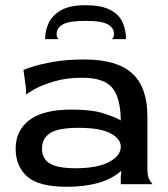

<svg xmlns="http://www.w3.org/2000/svg" viewBox="-20 -706 645 736"><path d="M237 10Q128 10 84 -29.5Q40 -69 40 -136Q40 -206 93 -246Q146 -286 255 -286Q333 -286 380 -270.5Q427 -255 443 -244Q442 -333 409.5 -370.5Q377 -408 295 -408Q236 -408 189.5 -394.5Q143 -381 115 -365.5Q87 -350 80 -343V-363L70 -438Q79 -442 109 -451.5Q139 -461 188 -469.5Q237 -478 303 -478Q429 -478 487 -424.5Q545 -371 545 -260V-60Q545 -32 551.5 -19.5Q558 -7 565 0H443V-30L445 -49L443 -50Q410 -20 357 -5Q304 10 237 10ZM270 -61Q351 -61 397 -84.5Q443 -108 443 -144Q443 -174 403.5 -195Q364 -216 281 -216Q204 -216 172.5 -196Q141 -176 141 -136Q141 -97 171.5 -79Q202 -61 270 -61ZM308 -686Q368 -686 402 -668.5Q436 -651 449.5 -621.5Q463 -592 463 -556H407Q410 -556 413.5 -561Q417 -566 417 -577Q417 -598 394 -612Q371 -626 308 -626Q245 -626 221 -612.5Q197 -599 197 -575Q197 -565 200.5 -560.5Q204 -556 207 -556H153Q153 -589 167 -618.5Q181 -648 214.5 -667Q248 -686 308 -686Z"/></svg>

Font: Red Rose
Style: Regular
Weight: 400
Designer: Jaikishan Patel
Version: Version 2.000; ttfautohint (v1.8.3)